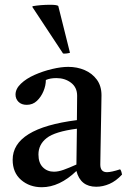

<svg xmlns="http://www.w3.org/2000/svg" viewBox="-20 -772 533 804"><path d="M383 10Q317 10 300 -56Q229 12 155 12Q104 12 68.5 -18.5Q33 -49 33 -103Q33 -235 302 -269Q302 -293 302.5 -318Q303 -343 303 -371Q303 -406 277.5 -425.5Q252 -445 216 -445Q190 -445 172 -437Q172 -414 162 -390Q152 -366 134.5 -349.5Q117 -333 92 -333Q70 -333 57.5 -345.5Q45 -358 45 -376Q45 -400 67.5 -421.5Q90 -443 125 -458.5Q160 -474 198 -483Q236 -492 266 -492Q303 -492 334.5 -478.5Q366 -465 385.5 -438.5Q405 -412 405 -373Q405 -349 404 -310.5Q403 -272 402.5 -228.5Q402 -185 401 -146Q400 -107 400 -83Q400 -51 428 -51Q446 -51 483 -63Q487 -58 488.5 -52Q490 -46 491 -41Q466 -14 438.5 -2Q411 10 383 10ZM300 -83 302 -233Q210 -221 175.5 -194Q141 -167 141 -125Q141 -90 159.5 -71.5Q178 -53 206 -53Q224 -53 246.5 -61Q269 -69 300 -83ZM116 -742V-746Q151 -752 190 -752Q219 -752 224 -747L273 -551Q267 -549 258 -548Q249 -547 244 -548Z"/></svg>

Font: Tiro Devanagari Marathi
Style: Regular
Weight: 400
Designer: Devanagari: John Hudson & Fiona Ross. Latin: John Hudson.
Foundry: Tiro Typeworks Ltd.
Version: Version 1.52